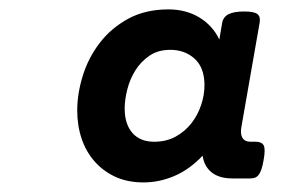

<svg xmlns="http://www.w3.org/2000/svg" viewBox="-20 -610 640 403"><path d="M405.3 -283.2Q377.4 -253.9 345.7 -240.5Q314 -227.1 281.2 -227.1Q248 -227.1 222.4 -238.8Q196.8 -250.5 178.7 -271Q160.6 -291.5 151.4 -318.8Q142.1 -346.2 142.1 -377.9Q142.1 -413.6 153.8 -451.2Q165.5 -488.8 189.2 -519.8Q212.9 -550.8 249 -570.6Q285.2 -590.3 333.5 -590.3Q370.1 -590.3 398.2 -573.5Q426.3 -556.6 440.4 -526.9L446.3 -562Q448.7 -574.7 460 -580.3Q471.2 -585.9 492.7 -585.9Q513.7 -585.9 520.5 -580.3Q527.3 -574.7 524.9 -562L486.8 -344.2Q483.9 -329.1 488.8 -320.8Q493.7 -312.5 505.9 -312.5H516.6Q529.3 -312.5 533.4 -304.9Q537.6 -297.4 533.2 -273.4Q531.2 -261.7 528.6 -254.2Q525.9 -246.6 522.5 -242.4Q519 -238.3 514.4 -236.8Q509.8 -235.4 503.4 -235.4H467.8Q456.5 -235.4 446.3 -237.8Q436 -240.2 427.5 -245.8Q418.9 -251.5 413.1 -260.7Q407.2 -270 405.3 -283.2ZM303.7 -312.5Q329.1 -312.5 348.6 -323.2Q368.2 -334 381.6 -351.1Q395 -368.2 402.1 -389.4Q409.2 -410.6 409.2 -431.2Q409.2 -467.8 388.7 -486.6Q368.2 -505.4 337.4 -505.4Q311.5 -505.4 293.5 -492.9Q275.4 -480.5 263.9 -461.9Q252.4 -443.4 247.1 -421.9Q241.7 -400.4 241.7 -382.3Q241.7 -349.6 257.8 -331.1Q273.9 -312.5 303.7 -312.5Z"/></svg>

Font: Courier Prime
Style: Bold Italic
Weight: 700
Monospace: yes
Designer: Alan Dague-Greene
Foundry: Quote-Unquote Apps
Version: Version 1.202